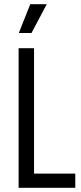

<svg xmlns="http://www.w3.org/2000/svg" viewBox="-20 -888 385 908"><path d="M68 0V-660H141V0ZM102 0V-67H336V0ZM129 -732H69L123 -868H201Z"/></svg>

Font: Bricolage Grotesque 24pt Condensed Light
Style: Regular
Weight: 300
Width: 3
Designer: Mathieu Triay
Foundry: Atelier Triay
Version: Version 1.001;gftools[0.9.33.dev8+g029e19f]